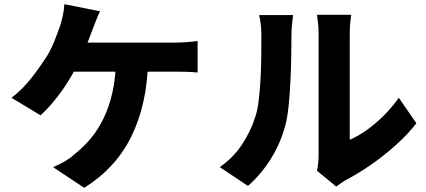

<svg xmlns="http://www.w3.org/2000/svg" viewBox="-20 -840 2040 919"><path d="M459 -786Q449 -767 440 -742.5Q431 -718 424 -701Q415 -676 402 -643.5Q389 -611 374.5 -579.5Q360 -548 347 -522Q327 -483 299.5 -440Q272 -397 239.5 -357.5Q207 -318 174 -288L35 -372Q62 -392 86.5 -417Q111 -442 133 -470Q155 -498 173.5 -525Q192 -552 207 -575Q227 -609 241.5 -646Q256 -683 266 -711Q275 -738 281 -767Q287 -796 288 -820ZM292 -636Q310 -636 343.5 -636Q377 -636 420 -636Q463 -636 511 -636Q559 -636 606.5 -636Q654 -636 696.5 -636Q739 -636 771 -636Q803 -636 819 -636Q838 -636 869 -638Q900 -640 926 -644V-493Q896 -496 866 -496.5Q836 -497 819 -497Q800 -497 760 -497Q720 -497 667.5 -497Q615 -497 557.5 -497Q500 -497 446 -497Q392 -497 348.5 -497Q305 -497 281 -497ZM689 -556Q687 -446 666.5 -354Q646 -262 608 -185.5Q570 -109 513.5 -48Q457 13 383 59L234 -40Q263 -52 289 -67Q315 -82 332 -98Q376 -132 412.5 -175Q449 -218 476 -274Q503 -330 518.5 -399.5Q534 -469 535 -556Z M1497 -23Q1501 -38 1503 -58.5Q1505 -79 1505 -101Q1505 -112 1505 -145Q1505 -178 1505 -224Q1505 -270 1505 -324Q1505 -378 1505 -433Q1505 -488 1505 -537Q1505 -586 1505 -623.5Q1505 -661 1505 -679Q1505 -715 1501 -741.5Q1497 -768 1497 -769H1661Q1661 -768 1657.5 -741Q1654 -714 1654 -678Q1654 -660 1654 -627.5Q1654 -595 1654 -553Q1654 -511 1654 -464.5Q1654 -418 1654 -373Q1654 -328 1654 -287.5Q1654 -247 1654 -216.5Q1654 -186 1654 -171Q1694 -188 1735.5 -217.5Q1777 -247 1816.5 -286.5Q1856 -326 1889 -372L1973 -250Q1933 -198 1874.5 -145.5Q1816 -93 1753.5 -50Q1691 -7 1635 22Q1618 32 1607.5 40Q1597 48 1589 53ZM1032 -40Q1099 -87 1140.5 -151.5Q1182 -216 1201 -278Q1212 -309 1218 -357Q1224 -405 1227 -460Q1230 -515 1230.5 -570Q1231 -625 1231 -671Q1231 -703 1228 -726Q1225 -749 1220 -768H1383Q1383 -767 1381 -752.5Q1379 -738 1377 -716.5Q1375 -695 1375 -673Q1375 -627 1374 -568.5Q1373 -510 1370 -449Q1367 -388 1361.5 -333.5Q1356 -279 1346 -241Q1323 -155 1277.5 -81.5Q1232 -8 1167 50Z"/></svg>

Font: Noto Sans JP Thin ExtraBold
Style: Regular
Weight: 800
Version: Version 2.004-H2;hotconv 1.0.118;makeotfexe 2.5.65603